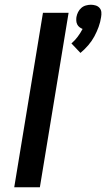

<svg xmlns="http://www.w3.org/2000/svg" viewBox="-20 -789 447 809"><path d="M319 -566 281 -606Q296 -619 307.5 -634.5Q319 -650 328 -667Q321 -670 315 -674.5Q309 -679 305.5 -686Q302 -693 301.5 -701Q301 -709 302 -717Q304 -728 309 -738Q314 -748 322.5 -755.5Q331 -763 342 -766Q353 -769 363 -769Q373 -769 383 -766Q393 -763 399.5 -755.5Q406 -748 407 -738Q408 -728 406 -717Q403 -696 395.5 -675.5Q388 -655 377.5 -635.5Q367 -616 352 -598.5Q337 -581 319 -566ZM40 0 161 -735H269L148 0Z"/></svg>

Font: Iosevka Aile Semibold
Style: Italic
Weight: 600
Italic angle: -9°
Designer: Belleve Invis
Foundry: Belleve Invis
Version: Version 31.1.0; ttfautohint (v1.8.4)